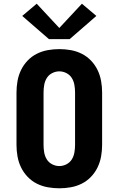

<svg xmlns="http://www.w3.org/2000/svg" viewBox="-20 -1008 640 1036"><path d="M300 8Q269 8 238 2.5Q207 -3 179 -17Q151 -31 129 -54Q107 -77 93.5 -105Q80 -133 74.5 -164Q69 -195 69 -226V-509Q69 -540 74.5 -571Q80 -602 93.5 -630Q107 -658 129 -681Q151 -704 179 -718Q207 -732 238 -737.5Q269 -743 300 -743Q331 -743 362 -737.5Q393 -732 421 -718Q449 -704 471 -681Q493 -658 506.5 -630Q520 -602 525.5 -571Q531 -540 531 -509V-226Q531 -195 525.5 -164Q520 -133 506.5 -105Q493 -77 471 -54Q449 -31 421 -17Q393 -3 362 2.5Q331 8 300 8ZM300 -112Q320 -112 338.5 -121.5Q357 -131 367.5 -148Q378 -165 381.5 -185.5Q385 -206 385 -226V-509Q385 -529 381.5 -549.5Q378 -570 367.5 -587Q357 -604 338.5 -613.5Q320 -623 300 -623Q280 -623 261.5 -613.5Q243 -604 232.5 -587Q222 -570 218.5 -549.5Q215 -529 215 -509V-226Q215 -206 218.5 -185.5Q222 -165 232.5 -148Q243 -131 261.5 -121.5Q280 -112 300 -112ZM244 -797 100 -922 178 -988 300 -857 422 -988 500 -922 356 -797Z"/></svg>

Font: Iosevka SS04 Heavy Extended
Style: Regular
Weight: 900
Width: 7
Monospace: yes
Designer: Belleve Invis
Foundry: Belleve Invis
Version: Version 19.0.0; ttfautohint (v1.8.4)